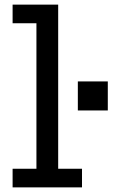

<svg xmlns="http://www.w3.org/2000/svg" viewBox="-20 -810 501 830"><path d="M231.5 -80.5H334.5V0H34.5V-80.5H137.5V-709.5H34.5V-790H231.5ZM316.5 -458H446V-332.5H316.5Z"/></svg>

Font: Hepta Slab ExtraLight Medium
Style: Regular
Weight: 500
Version: Version 1.100